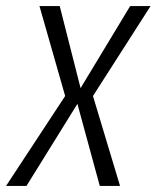

<svg xmlns="http://www.w3.org/2000/svg" viewBox="-58 -615 518 635"><path d="M-38 0 157.5 -297.5 72.5 -595H139.5L208.5 -323.5L372.5 -595H440L249.5 -297.5L339 0H272L198 -271.5L29.5 0Z"/></svg>

Font: Anybody Light
Style: Italic
Weight: 300
Italic angle: -10°
Designer: Tyler Finck
Foundry: Etcetera Type Company
Version: Version 1.010; ttfautohint (v1.8.3) -l 8 -r 50 -G 200 -x 14 